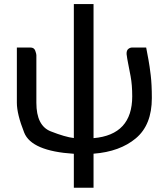

<svg xmlns="http://www.w3.org/2000/svg" viewBox="-20 -737 808 928"><path d="M619.1 -271.5Q619.1 -326.2 611.3 -368.2Q603.5 -410.2 599.1 -431.4Q594.7 -452.6 591.8 -475.6Q591.3 -493.2 599.9 -500.2Q608.4 -507.3 618.7 -507.3H686.5Q692.4 -475.6 697.8 -447Q703.1 -418.5 708.5 -373.5Q713.9 -328.6 713.9 -262.7Q713.9 -133.3 636.7 -68.6Q559.6 -3.9 432.1 5.9V170.4H336.9V6.3Q132.3 -6.8 96.9 -96.2Q61.5 -185.5 61.5 -240.2V-507.3H127Q145 -507.3 150.4 -491.9Q155.8 -476.6 155.8 -470.7V-240.2Q155.8 -129.4 225.3 -102.1Q294.9 -74.7 336.9 -69.8V-717.3H432.1V-69.3Q619.1 -85.4 619.1 -271.5Z"/></svg>

Font: Lato-Medium
Style: Regular
Weight: 500
Designer: Lukasz Dziedzic
Foundry: tyPoland Lukasz Dziedzic
Version: Version 2.006; 2014-01-15